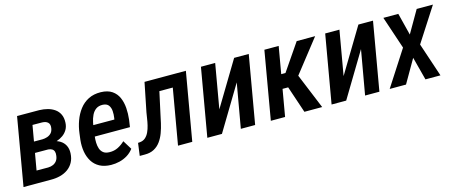

<svg xmlns="http://www.w3.org/2000/svg" viewBox="-39 -986 3417 1443"><g transform="rotate(-15 1670.0 -265.0)"><path d="M262.7 -225.1 125.5 -225.6 139.6 -310.1 241.2 -309.6Q262.2 -310.1 281 -316.4Q299.8 -322.8 312.5 -336.4Q325.2 -350.1 328.6 -373Q331.1 -388.2 328.4 -399.4Q325.7 -410.6 317.9 -418Q310.1 -425.3 299.1 -429Q288.1 -432.6 273.4 -433.1L198.7 -433.6L123 0H12.7L104 -528.3L276.9 -527.8Q311 -526.9 341.3 -518.8Q371.6 -510.7 395.3 -493.9Q418.9 -477.1 431.6 -450.4Q444.3 -423.8 442.4 -385.7Q440.9 -355 427.2 -332Q413.6 -309.1 392.1 -293.7Q370.6 -278.3 344.2 -269.5Q317.9 -260.7 290 -257.8ZM226.1 0H50.8L113.3 -94.7L230 -94.2Q252 -94.7 269.3 -102.5Q286.6 -110.4 297.6 -125.2Q308.6 -140.1 311.5 -163.1Q314.5 -181.6 310.5 -195.1Q306.6 -208.5 295.2 -216.1Q283.7 -223.6 265.1 -225.1L148.4 -225.6L164.6 -310.1L288.1 -309.6L312 -276.4Q344.7 -271.5 369.9 -256.1Q395 -240.7 408.2 -215.1Q421.4 -189.5 419.9 -154.3Q418 -113.3 401.6 -84Q385.3 -54.7 358.9 -35.9Q332.5 -17.1 298.3 -8.3Q264.2 0.5 226.1 0Z M692.9 9.8Q640.6 8.8 604.5 -10.7Q568.4 -30.3 547.6 -64Q526.9 -97.7 519.5 -140.1Q512.2 -182.6 517.1 -230.5L523.4 -281.2Q529.3 -330.1 546.1 -376.7Q563 -423.3 591.3 -460.4Q619.6 -497.6 660.9 -518.6Q702.1 -539.6 757.8 -538.6Q811.5 -537.1 844.5 -514.4Q877.4 -491.7 893.3 -455.1Q909.2 -418.5 912.4 -374Q915.5 -329.6 910.2 -285.2L901.9 -228H568.4L583.5 -314L803.7 -313.5L805.7 -326.7Q809.6 -351.6 807.9 -377.9Q806.2 -404.3 793 -422.9Q779.8 -441.4 748.5 -443.4Q715.8 -444.8 694.8 -429.7Q673.8 -414.6 661.6 -389.2Q649.4 -363.8 643.6 -335.2Q637.7 -306.6 634.8 -281.2L628.4 -230Q625.5 -205.6 626.2 -180.7Q627 -155.8 634 -134.5Q641.1 -113.3 658 -99.9Q674.8 -86.4 705.6 -85.9Q741.7 -85 771.5 -99.9Q801.3 -114.7 826.2 -138.7L869.6 -68.4Q849.1 -41 820.6 -23.4Q792 -5.9 759 2.2Q726.1 10.3 692.9 9.8Z M1329.6 -528.3 1312.5 -432.1H1106L1122.6 -528.3ZM1417.5 -528.3 1325.7 0H1214.8L1306.6 -528.3ZM1095.7 -528.3H1206.5L1149.4 -266.1Q1142.6 -232.9 1134.3 -196Q1126 -159.2 1113 -124Q1100.1 -88.9 1079.6 -60.5Q1059.1 -32.2 1028.8 -15.9Q998.5 0.5 955.6 0H917L930.2 -98.1L944.8 -99.1Q970.7 -101.6 988 -116.9Q1005.4 -132.3 1016.1 -155.8Q1026.9 -179.2 1033.2 -206.1Q1039.6 -232.9 1043.2 -258.5Q1046.9 -284.2 1050.3 -302.7Z M1585.4 -183.1 1793 -528.3H1906.7L1814.9 0H1703.6L1764.2 -345.2L1556.6 0H1442.9L1534.7 -528.3H1645.5Z M2139.6 -528.3 2047.9 0H1937L2028.3 -528.3ZM2423.3 -528.3 2172.9 -209H2059.1L2062 -318.4H2136.2L2279.8 -528.3ZM2198.2 0 2119.6 -233.9 2213.9 -297.9 2336.4 0Z M2552.2 -183.1 2759.8 -528.3H2873.5L2781.7 0H2670.4L2731 -345.2L2523.4 0H2409.7L2501.5 -528.3H2612.3Z M3070.3 -528.3 3113.8 -356 3213.4 -528.3H3339.8L3168.9 -263.2L3256.8 0H3140.1L3092.8 -180.2L2988.8 0H2861.8L3039.1 -274.4L2954.1 -528.3Z"/></g></svg>

Font: Roboto Condensed Medium
Style: Italic
Weight: 500
Italic angle: -12°
Designer: Christian Robertson
Foundry: Google
Version: Version 3.0; 2020